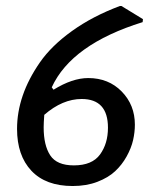

<svg xmlns="http://www.w3.org/2000/svg" viewBox="-20 -614 514 642"><path d="M386 -594 458 -550 457 -540Q219 -466 153 -322L159 -314Q222 -353 275 -353Q343 -353 387 -308Q431 -263 431 -197Q431 -172 425 -145.5Q419 -119 403.5 -91Q388 -63 365 -41.5Q342 -20 305.5 -6Q269 8 223 8Q133 8 85 -43Q37 -94 37 -183Q37 -239 56 -294.5Q75 -350 113.5 -405.5Q152 -461 221 -510.5Q290 -560 381 -594ZM126 -188Q126 -128 148 -94.5Q170 -61 227 -61Q288 -61 314.5 -97.5Q341 -134 341 -187Q341 -283 253 -283Q189 -283 128 -230Q126 -202 126 -188Z"/></svg>

Font: Alegreya Sans Medium
Style: Italic
Weight: 500
Italic angle: -7°
Designer: Juan Pablo del Peral
Foundry: Huerta Tipografica
Version: Version 2.007